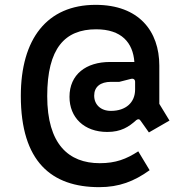

<svg xmlns="http://www.w3.org/2000/svg" viewBox="-20 -653 778 793"><path d="M390 120C472 120 534 96 598 50L551 -28C502 4 458 21 392 21C263 21 175 -58 175 -256C175 -454 248 -532 377 -532C482 -532 529 -477 535 -397H434C336 -397 267 -346 267 -253C267 -168 327 -108 423 -108C480 -108 512 -129 543 -157C550 -162 556 -162 561 -154L595 -106L680 -155L638 -224V-382C638 -524 554 -633 375 -633C174 -633 66 -492 66 -257C66 15 193 120 390 120ZM438 -195C396 -195 369 -221 369 -258C369 -294 394 -315 439 -315H473L520 -327C531 -330 538 -325 538 -315V-283C538 -230 500 -195 438 -195Z"/></svg>

Font: Finlandica Medium
Style: Regular
Weight: 500
Designer: Niklas Ekholm, Juho Hiilivirta, Jaakko Suomalainen
Foundry: Helsinki Type Studio
Version: Version 2.000;Glyphs 3.2 (3202)